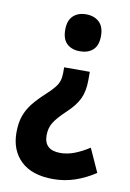

<svg xmlns="http://www.w3.org/2000/svg" viewBox="-84 -603 569 840"><g transform="rotate(10 200.5 -183.5)"><path d="M289 -269Q289 -220 273 -186Q257 -152 218 -116Q182 -82 166.5 -57.5Q151 -33 151 0Q151 66 223 66Q254 66 285.5 54Q317 42 351 20L398 124Q354 153 308 168.5Q262 184 212 184Q118 184 68.5 137Q19 90 19 11Q19 -32 30 -63Q41 -94 62.5 -121Q84 -148 117 -178Q142 -201 154 -216.5Q166 -232 170.5 -247Q175 -262 175 -281V-306H289ZM310 -469Q310 -427 288.5 -407Q267 -387 230 -387Q194 -387 172.5 -407Q151 -427 151 -469Q151 -510 172.5 -530.5Q194 -551 230 -551Q266 -551 288 -530.5Q310 -510 310 -469Z"/></g></svg>

Font: Noto Sans Arabic Cond
Style: Bold
Weight: 700
Width: 3
Designer: Monotype Design Team, Nadine Chahine, Nizar Qandah and Khaled Hosny
Foundry: Monotype Imaging Inc.
Version: Version 2.012; ttfautohint (v1.8.4.7-5d5b)